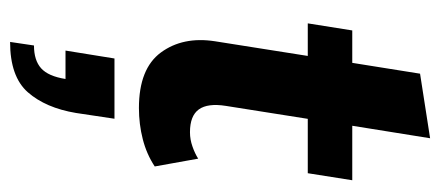

<svg xmlns="http://www.w3.org/2000/svg" viewBox="-259 -331 847 369"><g transform="rotate(90 164.5 -146.5)"><path d="M187.6 10Q112 10 80.9 -32.2Q49.8 -74.5 59.3 -136.1L87.5 -314.5H24.9L38.5 -400H100.8L121.6 -530.3L245.7 -549.6L221.7 -400H326.4L312.9 -314.5H208.4L183.5 -157Q178 -122.3 190.2 -105.2Q202.5 -88.1 234.1 -88.1Q248.1 -88.1 261.6 -92.9Q275.1 -97.6 284.9 -103.9L299.9 -20.4Q276.4 -4.8 247.5 2.6Q218.7 10 187.6 10ZM60.6 257.6 67.4 211.7Q96 211.7 111.3 197.9Q126.6 184.1 131.8 151.1H77.2L92.4 57H208.2L197.1 131Q187.4 189.1 157.4 223.4Q127.4 257.6 60.6 257.6Z"/></g></svg>

Font: Rokkitt SemiBold
Style: Italic
Weight: 600
Italic angle: -9°
Designer: Vernon Adams
Foundry: Vernon Adams
Version: Version 3.103